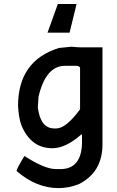

<svg xmlns="http://www.w3.org/2000/svg" viewBox="-20 -736 590 966"><path d="M170.4 -195.8Q183.1 -89.8 253.4 -89.8H263.2Q312 -89.8 382.8 -186V-395Q379.4 -404.8 362.8 -404.8H306.6Q210 -404.8 173.8 -249ZM495.6 -10.3Q495.6 130.4 377 190.4Q326.2 210.4 274.4 210.4Q163.1 210.4 63.5 124.5Q63.5 112.8 103 48.8Q204.6 114.7 261.2 114.7H284.7Q386.7 114.7 392.6 -10.7V-59.6H389.2Q310.5 9.8 243.2 9.8Q135.3 9.8 87.4 -106.4Q74.2 -142.6 70.8 -202.6Q70.8 -430.7 276.4 -494.6Q283.7 -494.6 339.4 -501Q367.7 -498 382.8 -498H495.6ZM219.2 -571.8 271 -715.8H365.2L330.1 -571.8ZM0 -496.1Z"/></svg>

Font: Code New Roman
Style: Bold
Weight: 700
Monospace: yes
Designer: Sam Radian
Foundry: Code New Roman
Version: Version 1.508 October 19, 2014